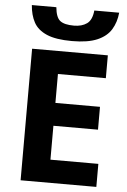

<svg xmlns="http://www.w3.org/2000/svg" viewBox="-62 -993 684 1038"><g transform="rotate(5 280.0 -474.5)"><path d="M501 0H90V-714H501V-590H241V-433H483V-309H241V-125H501ZM542 -949Q537 -897 513 -857.5Q489 -818 438 -796Q387 -774 301 -774Q213 -774 163.5 -795.5Q114 -817 93 -856Q72 -895 68 -949H201Q206 -894 229 -876Q252 -858 304 -858Q347 -858 374.5 -877.5Q402 -897 407 -949Z"/></g></svg>

Font: Noto IKEA Latin
Style: Bold
Weight: 700
Designer: Monotype Design Team
Foundry: Monotype Imaging Inc.
Version: Version 1.0